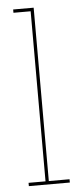

<svg xmlns="http://www.w3.org/2000/svg" viewBox="-54 -781 352 812"><g transform="rotate(-5 122.0 -375.0)"><path d="M209 0H35V-14H107V-736H34V-750H121V-14H209Z"/></g></svg>

Font: Josefin Slab Thin
Style: Regular
Weight: 100
Designer: Santiago Orozco
Foundry: Typemade
Version: Version 2.000